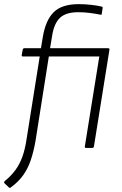

<svg xmlns="http://www.w3.org/2000/svg" viewBox="-38 -715 588 928"><path d="M198 -442 134 -36Q125 16 111 58Q97 100 73.5 132.5Q50 165 14 191Q10 195 5 191L-17 170Q-19 167 -18 165Q-17 163 -15 160Q15 136 36 107.5Q57 79 70 43Q83 7 90 -40L154 -442H73Q66 -442 67 -449L72 -476Q74 -482 80 -482H160L169 -537Q183 -619 222.5 -657Q262 -695 343 -695Q373 -695 403.5 -691.5Q434 -688 454 -683Q459 -682 458 -676L454 -649Q454 -642 448 -644Q423 -649 396 -652.5Q369 -656 340 -656Q280 -656 251.5 -628.5Q223 -601 214 -542L204 -482H484Q492 -482 491 -475L416 -7Q414 0 408 0H378Q371 0 372 -7L442 -442Z"/></svg>

Font: Sofia Sans ExtraLight
Style: Italic
Weight: 250
Italic angle: -9°
Version: Version 4.100-B